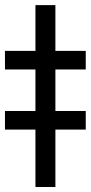

<svg xmlns="http://www.w3.org/2000/svg" viewBox="-75 -746 362 766"><path d="M146 -725.6V0H66.4V-725.6ZM-55.2 -468.8V-543H267.1V-468.8ZM-55.2 -229V-303.2H267.1V-229Z"/></svg>

Font: Inter Cardless Display
Style: Regular
Weight: 400
Designer: Rasmus Andersson
Foundry: rsms
Version: Version 4.001;git-9221beed3